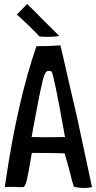

<svg xmlns="http://www.w3.org/2000/svg" viewBox="-20 -930 477 954"><path d="M175 -749Q188 -747 215 -747Q259 -747 274 -752Q251 -774 191 -834Q145 -882 115 -910L63 -857Q70 -854 120 -805.5Q170 -757 175 -749ZM328 -497Q289 -670 280 -705Q238 -701 199 -701H177Q167 -701 161 -700Q68 -432 9 -36Q6 -11 4 -2V-1H15Q40 -2 59.5 -1Q79 0 86 0Q94 0 96 -1Q106 -3 114 -38.5Q122 -74 131 -129Q138 -169 138 -170H180Q255 -170 301 -168Q313 -130 328 -71Q340 -22 347 -2H348Q355 0 371 2Q383 4 394 4Q416 4 437 0V-1Q419 -82 385 -244L362 -351ZM157 -249H137L146 -299Q165 -403 179 -471Q193 -539 201 -558.5Q209 -578 221 -578Q227 -578 236 -575Q247 -564 303 -249Q253 -248 189 -248Q177 -249 157 -249Z"/></svg>

Font: Londrina Solid Light
Style: Regular
Weight: 300
Designer: Marcelo Magalhaes
Foundry: Marcelo Magalhães
Version: Version 1.002